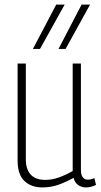

<svg xmlns="http://www.w3.org/2000/svg" viewBox="-20 -810 442 840"><path d="M165 10Q117 10 87 -18Q57 -46 57 -108V-532H93V-112Q93 -70 114 -46.5Q135 -23 178 -23Q208 -23 238.5 -34Q269 -45 298 -62V-532H334V-68Q334 -44 342.5 -34Q351 -24 364 -24Q379 -24 393 -31L400 -1Q378 10 356 10Q337 10 322 -0.5Q307 -11 302 -32Q270 -14 236.5 -2Q203 10 165 10ZM236 -596 337 -790H374L267 -596ZM124 -596 226 -790H263L155 -596Z"/></svg>

Font: Georama SemiCondensed ExtraLight
Style: Regular
Weight: 200
Width: 4
Designer: Jean-Baptiste Levee
Foundry: Production Type
Version: Version 1.000